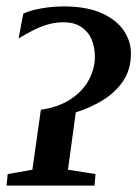

<svg xmlns="http://www.w3.org/2000/svg" viewBox="-26 -579 428 599"><path d="M-5.5 0 -2 -36 75 -49.5 101.5 -236.5Q158 -245 195.2 -270Q232.5 -295 251.2 -329.8Q270 -364.5 270 -402Q270 -431.5 259.8 -455.8Q249.5 -480 227.8 -494.8Q206 -509.5 171.5 -509.5Q145.5 -509.5 121 -502Q96.5 -494.5 74.5 -483Q52.5 -471.5 32 -459L46.5 -536Q60 -543 80 -548Q100 -553 123.8 -556Q147.5 -559 172 -559Q244.5 -559 291 -538Q337.5 -517 360 -483.8Q382.5 -450.5 382.5 -412Q382.5 -363 358.8 -327.2Q335 -291.5 296 -267.2Q257 -243 210.5 -228.5L186 -49.5L272 -36L269 0Z"/></svg>

Font: Merriweather 48pt Medium
Style: Italic
Weight: 500
Italic angle: -7.8°
Version: Version 2.101